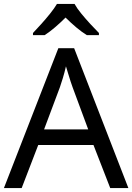

<svg xmlns="http://www.w3.org/2000/svg" viewBox="-20 -964 679 984"><path d="M545 0 459 -221H176L91 0H0L279 -717H360L638 0ZM352 -517Q349 -525 342 -546Q335 -567 328.5 -589.5Q322 -612 318 -624Q311 -593 302 -563.5Q293 -534 287 -517L206 -301H432ZM362 -944Q374 -922 396.5 -894.5Q419 -867 443.5 -840.5Q468 -814 487 -795V-784H425Q399 -800 371 -823.5Q343 -847 316 -874Q289 -847 262 -824Q235 -801 209 -784H149V-795Q168 -815 191.5 -841Q215 -867 237 -894.5Q259 -922 272 -944Z"/></svg>

Font: Noto Sans Hanunoo
Style: Regular
Weight: 400
Designer: Monotype Design Team
Foundry: Monotype Imaging Inc.
Version: Version 2.003; ttfautohint (v1.8.4.7-5d5b)